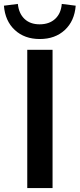

<svg xmlns="http://www.w3.org/2000/svg" viewBox="-61 -959 406 979"><path d="M78 0V-705H207V0ZM142 -760Q64 -760 14.5 -806Q-35 -852 -41 -930L30 -939Q35 -890 64 -862.5Q93 -835 141 -835Q190 -835 220 -862.5Q250 -890 254 -939L325 -930Q319 -852 269.5 -806Q220 -760 142 -760Z"/></svg>

Font: Mulish ExtraLight
Style: Bold
Weight: 700
Version: Version 3.603